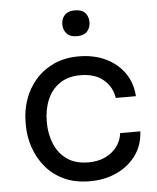

<svg xmlns="http://www.w3.org/2000/svg" viewBox="-55 -809 715 873"><g transform="rotate(-5 303.0 -372.0)"><path d="M321 18Q252 18 201.5 -6Q151 -30 118 -70.5Q85 -111 68.5 -160Q52 -209 52 -258V-276Q52 -327 68.5 -376Q85 -425 118.5 -464.5Q152 -504 202 -528Q252 -552 319 -552Q386 -552 439.5 -527Q493 -502 525.5 -456.5Q558 -411 562 -349H470Q463 -399 424 -432.5Q385 -466 319 -466Q262 -466 224 -440Q186 -414 167 -369Q148 -324 148 -267Q148 -212 167 -166.5Q186 -121 224.5 -94.5Q263 -68 321 -68Q366 -68 399 -84Q432 -100 452 -127Q472 -154 476 -188H568Q565 -125 531.5 -79Q498 -33 443.5 -7.5Q389 18 321 18ZM319 -644Q288 -644 272.5 -661Q257 -678 257 -703Q257 -729 272.5 -745.5Q288 -762 319 -762Q351 -762 366 -745.5Q381 -729 381 -703Q381 -678 366 -661Q351 -644 319 -644Z"/></g></svg>

Font: SVN-Sora Variable
Style: Regular
Weight: 400
Designer: Jonathan Barnbrook, Julián Moncada
Foundry: Barnbrook Fonts
Version: Version 2.000 - Viet hoa boi STYLEno.1 Fonts